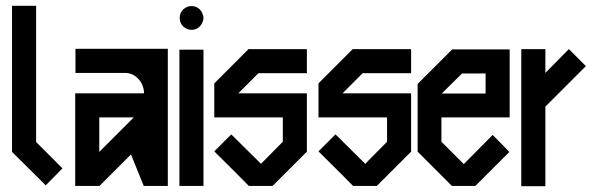

<svg xmlns="http://www.w3.org/2000/svg" viewBox="-20 -641 2058 662"><path d="M137.7 -2Q98.6 -41 21.5 -117.2V-621.1H104.5V-151.4L195.3 -60.5Q176.8 -41 137.7 -2Z M558.6 -472.7V0H475.6L431.6 -108.4L323.2 0H239.3V-319.3H476.6V-320.3Q475.6 -348.6 457 -369.1Q437.5 -389.6 411.1 -389.6H240.2V-472.7ZM441.4 -236.3H322.3V-117.2Z M598.6 0V-469.7H681.6V0ZM656.2 -541Q648.4 -538.1 640.6 -538.1Q632.8 -538.1 625 -541Q617.2 -544.9 611.3 -549.8Q605.5 -555.7 602.5 -563.5Q599.6 -571.3 599.6 -579.1Q599.6 -586.9 602.5 -594.7Q605.5 -602.5 611.3 -608.4Q617.2 -613.3 625 -617.2Q632.8 -620.1 640.6 -620.1Q648.4 -620.1 656.2 -617.2Q664.1 -613.3 668.9 -608.4Q674.8 -602.5 677.7 -594.7Q681.6 -586.9 681.6 -579.1Q681.6 -571.3 677.7 -563.5Q674.8 -555.7 668.9 -549.8Q664.1 -544.9 656.2 -541Z M861.3 -236.3H718.8V-353.5L836.9 -471.7H1038.1V-388.7H871.1L801.8 -319.3H861.3ZM861.3 -319.3H1038.1V-118.2L919.9 0H837.9Q798.8 -40 718.8 -119.1L777.3 -177.7Q811.5 -143.6 879.9 -76.2Q904.3 -101.6 955.1 -152.3V-236.3H861.3Z M1220.7 -236.3H1078.1V-353.5L1196.3 -471.7H1397.5V-388.7H1230.5L1161.1 -319.3H1220.7ZM1220.7 -319.3H1397.5V-118.2L1279.3 0H1197.3Q1158.2 -40 1078.1 -119.1L1136.7 -177.7Q1170.9 -143.6 1239.3 -76.2Q1263.7 -101.6 1314.5 -152.3V-236.3H1220.7Z M1737.3 -236.3H1502V-152.3L1579.1 -75.2Q1612.3 -108.4 1678.7 -175.8Q1697.3 -156.2 1736.3 -117.2L1677.7 -58.6L1619.1 0H1538.1L1478.5 -59.6L1419.9 -118.2V-351.6L1538.1 -469.7V-470.7H1737.3ZM1654.3 -387.7H1573.2Q1549.8 -365.2 1502.9 -318.4H1654.3Z M1860.4 1H1777.3V-471.7H1860.4V-389.6Q1887.7 -417 1941.4 -471.7L2000 -413.1L1860.4 -273.4Z"/></svg>

Font: mr_KirucoupageG
Style: Regular
Weight: 400
Designer: Jan Henkel
Version: Version 1.00 May 25, 2020, initial release